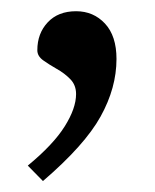

<svg xmlns="http://www.w3.org/2000/svg" viewBox="-20 -144 276 342"><path d="M29.5 151Q75 113.5 95.2 81.2Q115.5 49 115.5 23.5Q115.5 7.5 105.2 -3Q95 -13.5 81.2 -21.2Q67.5 -29 57 -36.5Q46.5 -44 46.5 -54.5Q46.5 -84.5 65 -104.2Q83.5 -124 115.5 -124Q146.5 -124 167 -102Q187.5 -80 187.5 -39Q187.5 12.5 159.2 63.5Q131 114.5 56.5 178.5Z"/></svg>

Font: Newsreader Text Medium
Style: Regular
Weight: 500
Designer: Hugues Gentile
Foundry: Production Type
Version: Version 1.002